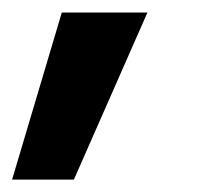

<svg xmlns="http://www.w3.org/2000/svg" viewBox="-64 -139 329 311"><path d="M-44.4 151.9 36.1 -118.7H174.8L55.7 151.9Z"/></svg>

Font: Inter Display
Style: Bold Italic
Weight: 700
Italic angle: -9.39999°
Designer: Rasmus Andersson
Foundry: rsms
Version: Version 4.000;git-a52131595